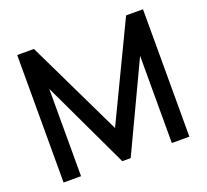

<svg xmlns="http://www.w3.org/2000/svg" viewBox="-123 -869 1096 1019"><g transform="rotate(-20 425.0 -360.0)"><path d="M70 0V-720H164.5L425.5 -178.5L685 -720H780.5V-0.5H681.5V-493L449 0H401.5L168.5 -493V0Z"/></g></svg>

Font: Manrope KiralyPet SmBd KiralyPet
Style: Regular
Weight: 600
Designer: Mikhail Sharanda
Foundry: Mikhail Sharanda
Version: Version 4.502